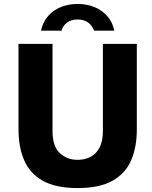

<svg xmlns="http://www.w3.org/2000/svg" viewBox="-20 -946 775 976"><path d="M675.5 -287.5Q675.5 -197.5 646.5 -130.8Q617.5 -64 551.5 -27Q485.5 10 374.5 10Q263.5 10 197.8 -27Q132 -64 103 -131.2Q74 -198.5 74 -289.5V-723H247V-280Q247 -202 284 -167.8Q321 -133.5 374.5 -133.5Q410.5 -133.5 439.8 -148.5Q469 -163.5 486 -195.8Q503 -228 503 -280V-723H675.5ZM561 -790Q552 -835 524.5 -865.2Q497 -895.5 458.2 -910.8Q419.5 -926 374.5 -926Q330.5 -926 291.5 -911Q252.5 -896 225.2 -865.5Q198 -835 188.5 -790H292.5Q299.5 -815 320.8 -831Q342 -847 374.5 -847Q407 -847 428.5 -831Q450 -815 458 -790Z"/></svg>

Font: Public Sans ExtraBold
Style: Regular
Weight: 800
Designer: The Public Sans Project Authors: Dan O. Williams and USWDS (Libre Franklin designed by Pablo Impallari and Rodrigo Fuenz
Version: Version 1.007